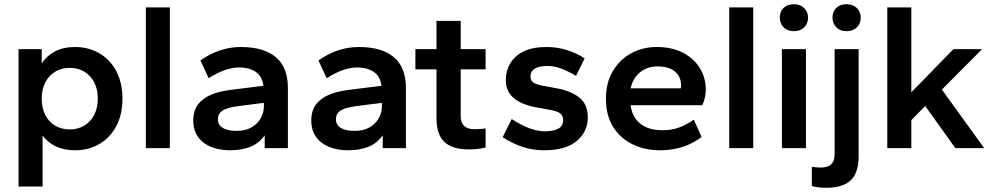

<svg xmlns="http://www.w3.org/2000/svg" viewBox="-20 -703 4708 911"><path d="M68 182V-470H178V-402Q200 -437 240 -458.5Q280 -480 336 -480Q400 -480 451 -450.5Q502 -421 531.5 -366Q561 -311 561 -235Q561 -159 531.5 -104Q502 -49 451 -19.5Q400 10 336 10Q283 10 244 -9Q205 -28 182 -60V182ZM311 -89Q350 -89 380 -107Q410 -125 427 -158Q444 -191 444 -235Q444 -280 427 -312.5Q410 -345 380 -363Q350 -381 311 -381Q272 -381 242 -363Q212 -345 195 -312.5Q178 -280 178 -235Q178 -191 194.5 -158Q211 -125 241.5 -107Q272 -89 311 -89Z M672 0V-668H786V0Z M1071 10Q1021 10 981.5 -6Q942 -22 919.5 -53.5Q897 -85 897 -131Q897 -178 919.5 -207.5Q942 -237 981.5 -253.5Q1021 -270 1071 -276L1230 -296Q1224 -342 1192.5 -362.5Q1161 -383 1117 -383Q1084 -383 1048.5 -371Q1013 -359 970 -332L931 -416Q974 -447 1022.5 -463.5Q1071 -480 1122 -480Q1232 -480 1289 -431.5Q1346 -383 1346 -286V0H1236V-61Q1210 -24 1169 -7Q1128 10 1071 10ZM1103 -82Q1144 -82 1172.5 -98Q1201 -114 1216.5 -141Q1232 -168 1232 -197V-215L1107 -199Q1060 -193 1037 -179Q1014 -165 1014 -137Q1014 -110 1037 -96Q1060 -82 1103 -82Z M1631 10Q1581 10 1541.5 -6Q1502 -22 1479.5 -53.5Q1457 -85 1457 -131Q1457 -178 1479.5 -207.5Q1502 -237 1541.5 -253.5Q1581 -270 1631 -276L1790 -296Q1784 -342 1752.5 -362.5Q1721 -383 1677 -383Q1644 -383 1608.5 -371Q1573 -359 1530 -332L1491 -416Q1534 -447 1582.5 -463.5Q1631 -480 1682 -480Q1792 -480 1849 -431.5Q1906 -383 1906 -286V0H1796V-61Q1770 -24 1729 -7Q1688 10 1631 10ZM1663 -82Q1704 -82 1732.5 -98Q1761 -114 1776.5 -141Q1792 -168 1792 -197V-215L1667 -199Q1620 -193 1597 -179Q1574 -165 1574 -137Q1574 -110 1597 -96Q1620 -82 1663 -82Z M2205 6Q2125 6 2088 -30Q2051 -66 2051 -142V-374H1951V-470H2051V-604H2166V-470H2284V-374H2166V-152Q2166 -121 2182 -105.5Q2198 -90 2230 -90Q2242 -90 2258.5 -91Q2275 -92 2284 -94V-3Q2270 1 2248.5 3.5Q2227 6 2205 6Z M2561 10Q2508 10 2459.5 -6Q2411 -22 2365 -52L2408 -138Q2453 -109 2492 -94.5Q2531 -80 2564 -80Q2608 -80 2630 -93Q2652 -106 2652 -133Q2652 -154 2638 -165Q2624 -176 2588 -182L2517 -195Q2449 -209 2414.5 -240.5Q2380 -272 2380 -324Q2380 -367 2401 -402.5Q2422 -438 2464.5 -459Q2507 -480 2573 -480Q2624 -480 2670 -465.5Q2716 -451 2754 -426L2713 -343Q2680 -363 2645.5 -376.5Q2611 -390 2577 -390Q2539 -390 2518 -377.5Q2497 -365 2497 -339Q2497 -322 2510 -312Q2523 -302 2556 -296L2627 -283Q2696 -269 2732.5 -237Q2769 -205 2769 -146Q2769 -78 2716.5 -34Q2664 10 2561 10Z M3112 10Q3040 10 2982 -18Q2924 -46 2889.5 -100.5Q2855 -155 2855 -235Q2855 -310 2887.5 -365Q2920 -420 2974.5 -450Q3029 -480 3097 -480Q3167 -480 3219 -453.5Q3271 -427 3300 -381Q3329 -335 3329 -276Q3329 -259 3324 -238Q3319 -217 3312 -204H2972Q2977 -165 2996.5 -138.5Q3016 -112 3048 -98.5Q3080 -85 3123 -85Q3168 -85 3203.5 -98.5Q3239 -112 3272 -135L3309 -53Q3268 -22 3219 -6Q3170 10 3112 10ZM2972 -284H3210Q3211 -287 3211.5 -289.5Q3212 -292 3212 -294Q3212 -323 3200 -343.5Q3188 -364 3163 -376Q3138 -388 3100 -388Q3068 -388 3041.5 -375.5Q3015 -363 2997 -339.5Q2979 -316 2972 -284Z M3440 0V-668H3554V0Z M3690 0V-470H3804V0ZM3747 -555Q3716 -555 3698 -573.5Q3680 -592 3680 -620Q3680 -648 3698 -665.5Q3716 -683 3747 -683Q3777 -683 3795.5 -665Q3814 -647 3814 -619Q3814 -591 3795.5 -573Q3777 -555 3747 -555Z M3901 188Q3882 188 3864.5 186Q3847 184 3832 180V89Q3843 90 3854 91Q3865 92 3875 92Q3908 92 3924 76.5Q3940 61 3940 30V-470H4054V40Q4054 116 4017 152Q3980 188 3901 188ZM3997 -555Q3966 -555 3948 -573.5Q3930 -592 3930 -620Q3930 -648 3948 -665.5Q3966 -683 3997 -683Q4027 -683 4045.5 -665Q4064 -647 4064 -619Q4064 -591 4045.5 -573Q4027 -555 3997 -555Z M4190 0V-668H4304V-265L4504 -470H4640L4449 -278L4650 0H4513L4370 -200L4304 -133V0Z"/></svg>

Font: Gantari SemiBold
Style: Regular
Weight: 600
Designer: Anugrah Pasau
Foundry: Lafontype
Version: Version 1.000; ttfautohint (v1.8.3)